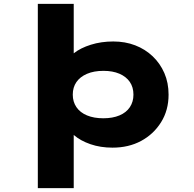

<svg xmlns="http://www.w3.org/2000/svg" viewBox="-20 -760 1008 1000"><path d="M177 220V-740H364V-415L323 -424Q331 -456 365 -483Q399 -510 453 -527Q507 -544 570 -544Q632 -544 684 -524Q736 -504 775 -467Q814 -430 836 -379.5Q858 -329 858 -267Q858 -186 819 -123.5Q780 -61 715 -26Q650 9 566 9Q503 9 451 -9Q399 -27 365.5 -56Q332 -85 322 -117L364 -131V220ZM518 -144Q567 -144 602.5 -159Q638 -174 656.5 -202Q675 -230 675 -267Q675 -306 656 -333.5Q637 -361 602 -376Q567 -391 519 -391Q469 -391 433 -375.5Q397 -360 378 -332.5Q359 -305 359 -267Q359 -230 378 -202Q397 -174 433 -159Q469 -144 518 -144Z"/></svg>

Font: Lexend Tera ExtraBold
Style: Regular
Weight: 800
Designer: Bonnie Shaver-Troup, Thomas Jockin
Foundry: Lexend
Version: Version 1.007